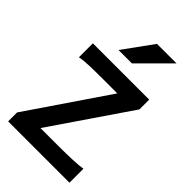

<svg xmlns="http://www.w3.org/2000/svg" viewBox="-289 -1090 1189 1189"><g transform="rotate(45 305.0 -495.5)"><path d="M554.2 -712.9V-627.4L202.6 -112.3H356.4Q428.2 -112.3 483.9 -114.7Q539.6 -117.2 568.8 -122.1V0H31.7V-78.1L387.2 -600.6H273.4Q193.8 -600.6 143.6 -598.9Q93.3 -597.2 61 -590.8V-712.9ZM344.2 -991.2H515.1L319.8 -795.9H202.6Z"/></g></svg>

Font: Andika
Style: Bold
Weight: 700
Designer: Victor Gaultney, Annie Olsen, Julie Remington, Don Collingsworth, Eric Hays, Becca Hirsbrunner
Foundry: SIL International
Version: Version 6.101